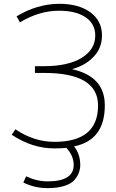

<svg xmlns="http://www.w3.org/2000/svg" viewBox="-20 -762 604 1001"><path d="M355.5 -401.4Q527.3 -363.3 526.4 -211.9Q526.4 -31.2 366.2 1Q398.4 42 398.4 98.6Q398.4 117.2 392.1 136.2Q385.7 155.3 369.1 175.3Q352.5 195.3 316.4 207Q280.3 218.8 228.5 218.8Q160.2 218.8 101.6 189.5L116.2 157.2Q171.9 183.6 228.5 183.6Q363.3 183.6 364.3 98.6Q364.3 50.8 326.2 8.8Q302.7 11.7 263.7 11.7Q147.5 11.7 41 -59.6L60.5 -87.9Q157.2 -22.5 263.7 -22.5Q491.2 -22.5 491.2 -211.9Q491.2 -381.8 210 -381.8H162.1V-417H210Q335 -417 405.8 -460.4Q476.6 -503.9 476.6 -577.1Q476.6 -637.7 426.3 -671.9Q376 -706.1 288.1 -706.1Q183.6 -706.1 84 -645.5L66.4 -676.8Q172.9 -741.2 288.1 -742.2Q390.6 -742.2 451.2 -697.8Q511.7 -653.3 511.7 -577.1Q511.7 -507.8 462.9 -460.9Q421.9 -419.9 355.5 -401.4Z"/></svg>

Font: Gen Shin Gothic ExtraLight
Style: Regular
Weight: 100
Designer: [Source Han Sans]
Ryoko NISHIZUKA  (kana & ideographs); Paul D. Hunt (Latin, Greek & Cyrillic); Wenlong ZHANG  (bopomofo
Version: Version 1.002.20150607